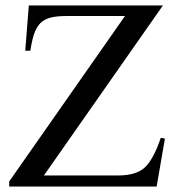

<svg xmlns="http://www.w3.org/2000/svg" viewBox="-20 -682 651 702"><path d="M583 -175.3 552.7 0H13.7V-18.6L437 -623.5H226.1Q188 -623.5 166 -617.9Q144 -612.3 129.9 -599.6Q117.2 -587.9 107.9 -566.4Q98.6 -544.9 90.8 -496.6H72.3L85.4 -662.1H575.7L140.6 -40.5H412.1Q475.1 -40.5 506.8 -67.4Q540 -95.7 567.9 -178.2Z"/></svg>

Font: BabelStone Roman
Style: Regular
Weight: 400
Designer: Walt Agee, Victor Gaultney, Peter Martin, Debbi Hosken, Becca Hirsbrunner (SIL); Andrew West (BabelStone)
Foundry: BabelStone
Version: Version 16.000